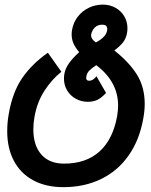

<svg xmlns="http://www.w3.org/2000/svg" viewBox="-20 -772 640 812"><path d="M10.5 -217.5Q10.5 -253 17 -290Q33 -383 74.5 -442.8Q116 -502.5 182.5 -549L239.5 -468.5Q199 -436 168 -388.2Q137 -340.5 126 -278.5Q121 -251.5 121 -224.5Q121 -157 154.8 -118.5Q188.5 -80 251 -80Q344 -80 401 -131.5Q458 -183 475.5 -281.5Q479.5 -305.5 479.5 -325.5Q479.5 -426.5 387 -496.5Q366.5 -482.5 357 -472.8Q347.5 -463 345 -447.5Q344.5 -445.5 344.5 -442Q344.5 -430.5 357.5 -430.5Q373.5 -430.5 388 -449.5L428.5 -379Q410 -359 392.8 -350.2Q375.5 -341.5 351.5 -341.5Q324 -341.5 300.8 -354.2Q277.5 -367 264 -389.5Q250.5 -412 250.5 -439.5Q250.5 -451 252.5 -460.5Q256 -482 271.5 -504Q287 -526 315 -551.5Q298.5 -570.5 290.8 -588.2Q283 -606 283 -626Q283 -637 285 -647Q290.5 -677.5 309 -701.5Q327.5 -725.5 355.2 -739Q383 -752.5 415 -752.5Q444.5 -752.5 468.2 -739.2Q492 -726 505.5 -703.2Q519 -680.5 519 -652.5Q519 -641 517 -631.5Q513 -609 500.2 -592.8Q487.5 -576.5 463.5 -558.5Q527 -508.5 559.5 -455.8Q592 -403 592 -332.5Q592 -304 586 -271Q570 -180 524.2 -114.8Q478.5 -49.5 407.8 -15Q337 19.5 247.5 19.5Q174 19.5 120.5 -9.5Q67 -38.5 38.8 -91.8Q10.5 -145 10.5 -217.5ZM385.5 -592.5Q409 -605 421.2 -619Q433.5 -633 433.5 -649.5Q433.5 -658 428.8 -662.8Q424 -667.5 412 -667.5Q392.5 -667.5 380.8 -655.5Q369 -643.5 365.5 -626Q363 -608.5 385.5 -592.5Z"/></svg>

Font: JuliaMono SemiBold
Style: Italic
Weight: 600
Italic angle: -9°
Monospace: yes
Designer: cormullion
Foundry: corm
Version: Version 0.056; ttfautohint (v1.8.4)